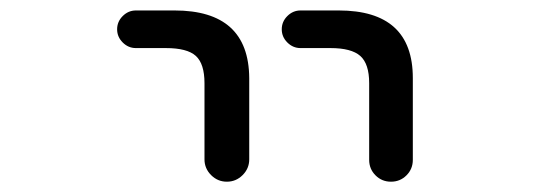

<svg xmlns="http://www.w3.org/2000/svg" viewBox="-20 -567 1040 369"><path d="M241.2 -474.6Q226.6 -474.6 215.8 -485.4Q205.1 -496.1 205.1 -510.7Q205.1 -525.4 215.8 -536.1Q226.6 -546.9 241.2 -546.9H315.4Q458 -546.9 459 -417V-260.7Q459 -243.2 446.3 -230.5Q433.6 -217.8 416 -217.8Q398.4 -217.8 385.7 -230.5Q373 -243.2 373 -260.7V-407.2Q373 -444.3 356.4 -459.5Q339.8 -474.6 298.8 -474.6ZM557.6 -474.6Q543 -474.6 532.2 -485.4Q521.5 -496.1 521.5 -510.7Q521.5 -525.4 532.2 -536.1Q543 -546.9 557.6 -546.9H630.9Q773.4 -546.9 773.4 -417V-259.8Q773.4 -242.2 761.2 -230Q749 -217.8 731.4 -217.8Q713.9 -217.8 701.7 -230Q689.5 -242.2 689.5 -259.8V-407.2Q689.5 -444.3 672.4 -459.5Q655.3 -474.6 615.2 -474.6Z"/></svg>

Font: Rounded-X Mgen+ 1m regular
Style: Regular
Weight: 400
Designer: [Source Han Sans]
Ryoko NISHIZUKA  (kana & ideographs); Paul D. Hunt (Latin, Greek & Cyrillic); Wenlong ZHANG  (bopomofo
Version: Version 1.059.20150602